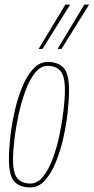

<svg xmlns="http://www.w3.org/2000/svg" viewBox="-20 -810 410 840"><path d="M113 10Q67 10 43 -15.5Q19 -41 19 -114Q19 -155 25 -210Q31 -265 44 -322.5Q57 -380 77 -429Q97 -478 125 -508.5Q153 -539 189 -539Q234 -539 258 -513.5Q282 -488 282 -415Q282 -374 276 -318.5Q270 -263 257 -206Q244 -149 224 -100Q204 -51 176.5 -20.5Q149 10 113 10ZM113 -7Q144 -7 168.5 -37.5Q193 -68 211 -116.5Q229 -165 240.5 -221Q252 -277 258 -328.5Q264 -380 264 -416Q264 -478 244 -500Q224 -522 188 -522Q158 -522 133.5 -491.5Q109 -461 91 -412Q73 -363 61 -307Q49 -251 43 -199.5Q37 -148 37 -113Q37 -50 57 -28.5Q77 -7 113 -7ZM232 -596 349 -790H370L249 -596ZM149 -596 266 -790H287L166 -596Z"/></svg>

Font: Georama Condensed Thin
Style: Italic
Weight: 100
Width: 3
Italic angle: -9°
Designer: Jean-Baptiste Levee
Foundry: Production Type
Version: Version 1.000